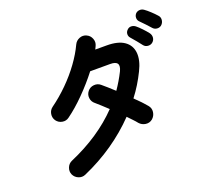

<svg xmlns="http://www.w3.org/2000/svg" viewBox="-144 -1000 1319 1224"><g transform="rotate(-20 515.5 -387.5)"><path d="M235 44Q212 54 188.5 44.5Q165 35 154 12Q144 -11 153.5 -35Q163 -59 186 -69Q391 -157 525 -296Q503 -317 483 -335Q463 -353 449 -365Q429 -381 426 -406Q423 -431 439 -451Q455 -471 481 -473.5Q507 -476 526 -460Q542 -447 562 -429Q582 -411 604 -391Q622 -417 638 -444Q654 -471 668 -499Q700 -565 626 -565H490Q439 -499 377.5 -437Q316 -375 259 -334Q239 -319 213.5 -323.5Q188 -328 173 -349Q159 -370 163.5 -395Q168 -420 189 -435Q247 -477 300.5 -530Q354 -583 396.5 -641.5Q439 -700 465 -756Q476 -779 500 -788.5Q524 -798 547 -787Q570 -777 579.5 -752.5Q589 -728 578 -705Q576 -700 573 -694.5Q570 -689 568 -684H645Q722 -684 763.5 -655Q805 -626 810 -574.5Q815 -523 782 -457Q763 -418 740 -380.5Q717 -343 690 -308Q713 -286 732 -266Q751 -246 764 -230Q781 -210 777.5 -184Q774 -158 754 -141Q734 -125 708.5 -128.5Q683 -132 666 -151Q656 -164 641 -179.5Q626 -195 609 -213Q532 -133 437.5 -68Q343 -3 235 44ZM924 -601Q911 -590 892.5 -591.5Q874 -593 863 -607Q852 -622 834.5 -643Q817 -664 803 -680Q793 -691 793.5 -706.5Q794 -722 807 -734Q818 -745 833.5 -744.5Q849 -744 862 -734Q877 -722 897 -701Q917 -680 930 -663Q941 -648 939.5 -630.5Q938 -613 924 -601ZM1018 -688Q1006 -675 987.5 -675.5Q969 -676 957 -689Q945 -703 926.5 -722.5Q908 -742 892 -758Q882 -768 881.5 -783.5Q881 -799 892 -812Q903 -823 918.5 -824Q934 -825 947 -816Q963 -805 984 -785.5Q1005 -766 1019 -750Q1032 -737 1031 -719Q1030 -701 1018 -688Z"/></g></svg>

Font: Zen Maru Gothic
Style: Bold
Weight: 700
Designer: Yoshimichi Ohira
Foundry: Positype
Version: Version 1.001